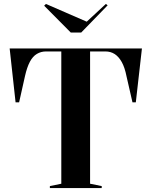

<svg xmlns="http://www.w3.org/2000/svg" viewBox="-20 -954 768 974"><path d="M233 0V-10L291 -22V-693H213Q188 -693 167 -680.5Q146 -668 131.5 -640.5Q117 -613 107 -569L77 -435H59L29 -708H700L669 -435H652L622 -566Q613 -612 597.5 -639.5Q582 -667 561.5 -680Q541 -693 515 -693H437V-22L496 -10V0ZM517 -934 526 -927 392 -789H339L204 -925L213 -934L420 -844Z"/></svg>

Font: Kalnia Medium
Style: Regular
Weight: 500
Designer: Frida Medrano
Foundry: Frida Medrano
Version: Version 1.105